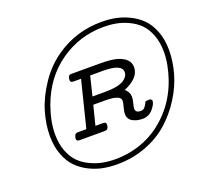

<svg xmlns="http://www.w3.org/2000/svg" viewBox="-165 -954 1492 1409"><g transform="rotate(-20 580.5 -250.0)"><path d="M123 -103Q123 -193.8 152.1 -292Q181.2 -390.1 249.5 -491Q317.9 -591.8 416 -657.2Q570.8 -761.2 766.1 -761.2Q820.3 -761.2 871.1 -751.7Q921.9 -742.2 975.8 -716.6Q1029.8 -690.9 1069.8 -651.4Q1109.9 -611.8 1135.5 -546.4Q1161.1 -481 1161.1 -397Q1161.1 -309.1 1135 -217.5Q1108.9 -126 1054.4 -40Q1000 45.9 925.5 113Q851.1 180.2 745.1 220.7Q639.2 261.2 518.1 261.2Q461.9 261.2 408.9 251.2Q356 241.2 303 214.6Q250 188 210.9 147.9Q171.9 107.9 147.5 43.5Q123 -21 123 -103ZM163.1 -102.1Q163.1 -26.9 185.5 31Q208 88.9 243.4 124Q278.8 159.2 327.4 181.6Q376 204.1 421.9 212.6Q467.8 221.2 518.1 221.2Q640.1 221.2 749 176Q857.9 130.9 946.5 37.4Q1035.2 -56.2 1082 -188Q1121.1 -300.8 1121.1 -397.9Q1121.1 -473.1 1098.6 -531Q1076.2 -588.9 1041 -624Q1005.9 -659.2 957.5 -681.6Q909.2 -704.1 863 -712.6Q816.9 -721.2 767.1 -721.2Q578.1 -721.2 425.5 -614Q272.9 -506.8 203.1 -313Q163.1 -198.2 163.1 -102.1ZM293.9 -18.1Q293.9 -23.9 297.9 -37.4Q301.8 -50.8 309.1 -55.2Q316.9 -59.1 323.2 -59.1H392.1L481.9 -419.9H425.8Q398.9 -419.9 398.9 -437Q399.9 -470.2 415 -476.1Q419.9 -478 430.2 -478H647Q736.8 -478 779.8 -465.8Q877 -438 877 -367.2Q877 -284.2 754.9 -232.9Q788.1 -206.1 788.1 -167Q788.1 -149.9 780.5 -119.9Q772.9 -89.8 772.9 -80.1Q772.9 -47.9 814 -47.9Q832 -47.9 843 -59.3Q854 -70.8 860.6 -85Q867.2 -99.1 871.1 -102.1Q876 -105 896 -105Q919.9 -105 919.9 -87.9Q919.9 -64 888.4 -26.4Q856.9 11.2 806.2 11.2Q763.2 11.2 729.5 -7.3Q695.8 -25.9 695.8 -67.9Q695.8 -85.9 704.8 -118.9Q713.9 -151.9 713.9 -164.1Q713.9 -210 596.2 -210H501L462.9 -59.1H519Q528.8 -59.1 533.4 -58.1Q538.1 -57.1 542 -53Q545.9 -48.8 545.9 -40Q545.9 0 514.2 0H317.9Q293.9 0 293.9 -18.1ZM516.1 -269H612.8Q720.7 -269 764.2 -298.8Q800.3 -323.7 799.8 -356.9Q799.8 -419.9 654.8 -419.9H553.2Z"/></g></svg>

Font: CMU Concrete
Style: Italic
Weight: 500
Italic angle: -14.04°
Version: Version 0.7.0